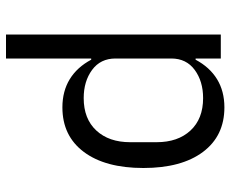

<svg xmlns="http://www.w3.org/2000/svg" viewBox="-84 -484 768 640"><g transform="rotate(90 300.0 -164.0)"><path d="M95 -516H175V-432H179Q204 -479 244 -503.5Q284 -528 338 -528Q433 -528 486.5 -456.5Q540 -385 540 -258Q540 -131 486.5 -59.5Q433 12 338 12Q284 12 244 -12.5Q204 -37 179 -84H175V200H95ZM454 -214V-302Q454 -373 415 -415Q376 -457 307 -457Q251 -457 213 -429Q175 -401 175 -351V-165Q175 -115 213 -87Q251 -59 307 -59Q376 -59 415 -101Q454 -143 454 -214Z"/></g></svg>

Font: iA Writer Quattro V
Style: Regular
Weight: 400
Designer: Mike Abbink, Paul van der Laan, Pieter van Rosmalen, Oliver Reichenstein
Foundry: Information Architects Inc.
Version: Version 2.000